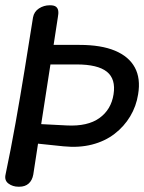

<svg xmlns="http://www.w3.org/2000/svg" viewBox="-43 -697 546 727"><path d="M27 10Q5 10 -11 -2Q-27 -14 -22 -36Q-2 -131 16 -232Q34 -333 50.5 -434.5Q67 -536 82 -631Q86 -653 104.5 -665Q123 -677 145 -677H147Q162 -677 169 -671.5Q176 -666 177.5 -656Q179 -646 176 -631L160 -527H258Q340 -527 392.5 -505Q445 -483 467.5 -441.5Q490 -400 480 -340Q473 -295 450 -256.5Q427 -218 390.5 -190Q354 -162 305 -149.5Q256 -137 197 -143L101 -153L83 -36Q79 -14 65.5 -2Q52 10 30 10ZM148 -453 113 -227 210 -222Q289 -218 333.5 -250Q378 -282 387 -340Q396 -398 361.5 -425.5Q327 -453 247 -453Z"/></svg>

Font: Winky Sans
Style: Italic
Weight: 400
Italic angle: -8.97852°
Designer: Simon Atzbach
Foundry: typofactur
Version: Version 1.205